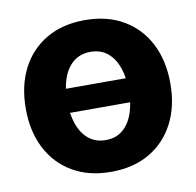

<svg xmlns="http://www.w3.org/2000/svg" viewBox="-68 -622 716 702"><g transform="rotate(-10 290.5 -271.5)"><path d="M467 -317.4V-228.1H113.9V-317.4ZM290.2 10.5Q207.4 10.5 147.2 -24.8Q87 -60.1 54.5 -123.4Q22.1 -186.7 22.1 -270.7Q22.1 -355.3 54.5 -418.7Q87 -482.1 147.2 -517.4Q207.4 -552.7 290.2 -552.7Q373.2 -552.7 433.4 -517.4Q493.7 -482.1 526.2 -418.7Q558.8 -355.3 558.8 -270.7Q558.8 -186.7 526.2 -123.4Q493.7 -60.1 433.4 -24.8Q373.2 10.5 290.2 10.5ZM290.8 -107.4Q328.7 -107.4 354 -128.6Q379.3 -149.8 392.2 -187Q405.1 -224.1 405.1 -271.3Q405.1 -319.1 392.2 -356Q379.3 -392.8 354 -413.8Q328.7 -434.8 290.8 -434.8Q253 -434.8 227.3 -413.8Q201.6 -392.8 188.7 -356Q175.8 -319.1 175.8 -271.3Q175.8 -224.1 188.7 -187Q201.6 -149.8 227.3 -128.6Q253 -107.4 290.8 -107.4Z"/></g></svg>

Font: Inter Tight
Style: Regular
Weight: 400
Designer: Rasmus Andersson
Foundry: rsms
Version: Version 3.002